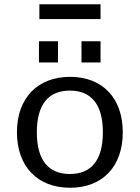

<svg xmlns="http://www.w3.org/2000/svg" viewBox="-20 -875 660 907"><path d="M60 -250C60 -89 157 12 311 12C465 12 560 -89 560 -250C560 -411 465 -512 311 -512C157 -512 60 -411 60 -250ZM154 -250C154 -383 210 -447 310 -447C410 -447 466 -383 466 -250C466 -117 410 -53 310 -53C210 -53 154 -117 154 -250ZM164 -580H254V-680H164ZM365 -580H455V-680H365ZM455 -785V-855H166V-785Z"/></svg>

Font: Perun
Style: Regular
Weight: 400
Foundry: Copyright (c) Stefan Peev, Context Ltd, 2016
Version: Version 1.089